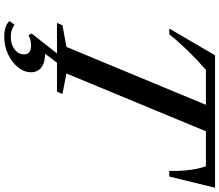

<svg xmlns="http://www.w3.org/2000/svg" viewBox="-86 -716 1056 925"><g transform="rotate(90 442.5 -254.0)"><path d="M91 0 102 -26.5 206.5 -45.5 485.5 -717.5H317Q268.5 -675.5 223.5 -629Q178.5 -582.5 145.5 -541H118L247 -761.5H885L831 -541H803.5Q804 -550 804 -559.8Q804 -569.5 804 -579Q803 -613.5 798 -649.2Q793 -685 781.5 -717.5H613L334.5 -45.5L433 -26.5L422 0ZM158 254Q103.5 254 82 228.5L100 204.5Q112 213 125.5 217.8Q139 222.5 157 222.5Q194.5 222.5 218.5 204Q242.5 185.5 242.5 158Q242.5 125 200 125Q171 125 150 137.5L142 122L251 -16.5H295L239 57.5Q283.5 57.5 306 75.5Q328.5 93.5 328.5 125Q328.5 159 304.2 188.5Q280 218 241.2 236Q202.5 254 158 254Z"/></g></svg>

Font: Libre Caslon Text Medium Italic
Style: Regular
Weight: 500
Italic angle: -22.583°
Designer: Pablo Impallari, Rodrigo Fuenzalida, Katja Schimmel
Foundry: Pablo Impallari, Rodrigo Fuenzalida
Version: Version 2.000